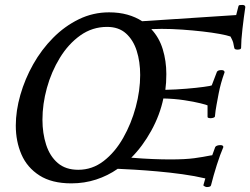

<svg xmlns="http://www.w3.org/2000/svg" viewBox="-20 -734 1014 778"><path d="M422 -684Q463 -684 496.5 -674.5Q530 -665 556 -648L937 -673L946 -708Q947 -713 952 -713.5Q957 -714 962 -714Q974 -714 974 -705Q968 -665 962.5 -617.5Q957 -570 957 -540Q957 -533 942 -533Q936 -533 932.5 -535Q929 -537 928 -546Q926 -562 920 -574Q914 -586 914 -586Q900 -591 870 -596.5Q840 -602 800.5 -606.5Q761 -611 718 -614Q675 -617 635 -617Q624 -617 613.5 -616.5Q603 -616 593 -616Q625 -582 639.5 -534.5Q654 -487 654 -434Q654 -415 653 -400Q652 -385 650 -370Q693 -371 735 -374.5Q777 -378 806 -382Q835 -386 838 -388L859 -443Q863 -450 877 -450Q890 -450 890 -441Q874 -397 866 -355Q862 -333 857.5 -309.5Q853 -286 851 -263Q851 -259 845 -257Q839 -255 832 -255Q830 -255 825.5 -256Q821 -257 821 -261V-307Q818 -309 792 -315.5Q766 -322 726.5 -328Q687 -334 642 -335Q628 -268 593 -204.5Q558 -141 512 -95Q561 -91 600 -89.5Q639 -88 670 -88Q731 -88 767.5 -93Q804 -98 833 -104Q835 -104 837 -104.5Q839 -105 840 -105L852 -138Q854 -142 860 -144Q866 -146 873 -146Q885 -146 885 -138Q872 -108 858.5 -65.5Q845 -23 835 17Q834 21 829 22.5Q824 24 818 24Q814 24 809 21Q804 18 804 17L812 -11Q770 -21 719.5 -28Q669 -35 618 -39.5Q567 -44 524.5 -46.5Q482 -49 457 -50Q417 -22 369.5 -6.5Q322 9 269 9Q190 9 140 -23Q90 -55 67 -108Q44 -161 44 -225Q44 -285 62.5 -349.5Q81 -414 114.5 -473.5Q148 -533 195 -580.5Q242 -628 299.5 -656Q357 -684 422 -684ZM414 -625Q354 -625 305.5 -590.5Q257 -556 222.5 -499.5Q188 -443 170 -377.5Q152 -312 152 -249Q152 -194 167 -147.5Q182 -101 214 -73.5Q246 -46 297 -46Q354 -46 400 -81.5Q446 -117 479 -175Q512 -233 530 -300Q548 -367 548 -430Q548 -484 534 -528Q520 -572 490.5 -598.5Q461 -625 414 -625Z"/></svg>

Font: Sedan
Style: Italic
Weight: 400
Italic angle: -13.8°
Designer: Sebastian Salazar
Foundry: Sebastian Salazar
Version: Version 1.100; ttfautohint (v1.8.4.7-5d5b)